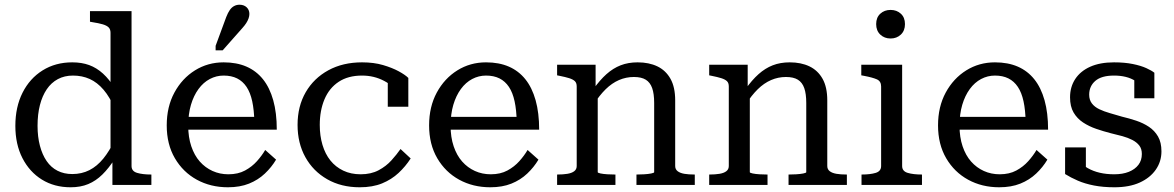

<svg xmlns="http://www.w3.org/2000/svg" viewBox="-20 -783 4972 813"><path d="M537 -80Q537 -58 560.5 -51Q584 -44 620 -44H621V0H456V-113L448 -115V-644Q448 -659 440 -667Q432 -675 415 -680Q398 -685 372 -689L361 -691V-736H537ZM286 -519Q326 -519 357.5 -507.5Q389 -496 416 -471.5Q443 -447 467 -408L466 -323Q445 -372 418.5 -403Q392 -434 360 -448.5Q328 -463 289 -463Q253 -463 225 -448Q197 -433 178 -405Q159 -377 149 -338Q139 -299 139 -250Q139 -204 149 -166Q159 -128 177.5 -101Q196 -74 223.5 -60Q251 -46 286 -46Q326 -46 358.5 -62.5Q391 -79 417.5 -111.5Q444 -144 466 -191L467 -112Q441 -71 413.5 -44Q386 -17 353.5 -3.5Q321 10 279 10Q210 10 157.5 -22.5Q105 -55 75 -113.5Q45 -172 45 -250Q45 -330 75.5 -390.5Q106 -451 160.5 -485Q215 -519 286 -519Z M777 -250Q777 -202 790 -163.5Q803 -125 826 -99Q849 -73 880 -59Q911 -45 947 -45Q988 -45 1017.5 -61Q1047 -77 1068 -100.5Q1089 -124 1103 -148L1149 -107Q1130 -75 1101.5 -48Q1073 -21 1034.5 -5.5Q996 10 945 10Q872 10 813.5 -22Q755 -54 720.5 -113Q686 -172 686 -252Q686 -331 718.5 -391Q751 -451 805.5 -485Q860 -519 927 -519Q982 -519 1023.5 -501Q1065 -483 1093.5 -447.5Q1122 -412 1137 -358.5Q1152 -305 1152 -234H759V-288H1085L1057 -267Q1056 -317 1048 -354Q1040 -391 1024 -415Q1008 -439 984 -451Q960 -463 927 -463Q896 -463 868.5 -448.5Q841 -434 820.5 -406Q800 -378 788.5 -339Q777 -300 777 -250ZM938 -711Q945 -729 953 -740.5Q961 -752 971.5 -757.5Q982 -763 994 -763Q1013 -763 1024.5 -752Q1036 -741 1036 -724Q1036 -715 1032.5 -705Q1029 -695 1022.5 -685Q1016 -675 1007 -665L923 -570H893V-589Z M1507 -45Q1551 -45 1583 -62Q1615 -79 1637.5 -104Q1660 -129 1676 -152L1719 -112Q1697 -78 1667.5 -50.5Q1638 -23 1598 -6.5Q1558 10 1503 10Q1425 10 1365.5 -24Q1306 -58 1273 -117.5Q1240 -177 1240 -254Q1240 -333 1274.5 -392.5Q1309 -452 1370.5 -485.5Q1432 -519 1513 -519Q1563 -519 1602 -507.5Q1641 -496 1668.5 -481Q1696 -466 1709 -453V-331H1622V-444Q1633 -442 1642 -437.5Q1651 -433 1657.5 -425.5Q1664 -418 1666.5 -408Q1669 -398 1667 -385Q1649 -418 1606.5 -440.5Q1564 -463 1513 -463Q1454 -463 1414 -436.5Q1374 -410 1354 -362.5Q1334 -315 1334 -254Q1334 -208 1345.5 -169.5Q1357 -131 1379 -103.5Q1401 -76 1433.5 -60.5Q1466 -45 1507 -45Z M1888 -250Q1888 -202 1901 -163.5Q1914 -125 1937 -99Q1960 -73 1991 -59Q2022 -45 2058 -45Q2099 -45 2128.5 -61Q2158 -77 2179 -100.5Q2200 -124 2214 -148L2260 -107Q2241 -75 2212.5 -48Q2184 -21 2145.5 -5.5Q2107 10 2056 10Q1983 10 1924.5 -22Q1866 -54 1831.5 -113Q1797 -172 1797 -252Q1797 -331 1829.5 -391Q1862 -451 1916.5 -485Q1971 -519 2038 -519Q2093 -519 2134.5 -501Q2176 -483 2204.5 -447.5Q2233 -412 2248 -358.5Q2263 -305 2263 -234H1870V-288H2196L2168 -267Q2167 -317 2159 -354Q2151 -391 2135 -415Q2119 -439 2095 -451Q2071 -463 2038 -463Q2007 -463 1979.5 -448.5Q1952 -434 1931.5 -406Q1911 -378 1899.5 -339Q1888 -300 1888 -250Z M2339 0V-44H2341Q2364 -44 2382.5 -47Q2401 -50 2411.5 -58Q2422 -66 2422 -80V-417Q2422 -432 2414 -439.5Q2406 -447 2390 -452Q2374 -457 2349 -462L2339 -464V-509H2502V-403L2511 -392V-54Q2511 -51 2523 -48.5Q2535 -46 2552 -45Q2569 -44 2583 -44H2586V0ZM2922 0H2675V-44H2677Q2691 -44 2708 -45Q2725 -46 2737.5 -48.5Q2750 -51 2750 -54V-347Q2750 -386 2741.5 -410Q2733 -434 2714.5 -445.5Q2696 -457 2664 -457Q2631 -457 2601 -444Q2571 -431 2544.5 -405Q2518 -379 2494 -341L2493 -406Q2520 -444 2548 -469Q2576 -494 2608 -506.5Q2640 -519 2680 -519Q2728 -519 2763.5 -502Q2799 -485 2819 -449.5Q2839 -414 2839 -358V-80Q2839 -66 2849.5 -58Q2860 -50 2878 -47Q2896 -44 2920 -44H2922Z M2983 0V-44H2985Q3008 -44 3026.5 -47Q3045 -50 3055.5 -58Q3066 -66 3066 -80V-417Q3066 -432 3058 -439.5Q3050 -447 3034 -452Q3018 -457 2993 -462L2983 -464V-509H3146V-403L3155 -392V-54Q3155 -51 3167 -48.5Q3179 -46 3196 -45Q3213 -44 3227 -44H3230V0ZM3566 0H3319V-44H3321Q3335 -44 3352 -45Q3369 -46 3381.5 -48.5Q3394 -51 3394 -54V-347Q3394 -386 3385.5 -410Q3377 -434 3358.5 -445.5Q3340 -457 3308 -457Q3275 -457 3245 -444Q3215 -431 3188.5 -405Q3162 -379 3138 -341L3137 -406Q3164 -444 3192 -469Q3220 -494 3252 -506.5Q3284 -519 3324 -519Q3372 -519 3407.5 -502Q3443 -485 3463 -449.5Q3483 -414 3483 -358V-80Q3483 -66 3493.5 -58Q3504 -50 3522 -47Q3540 -44 3564 -44H3566Z M3751 -620Q3725 -620 3707.5 -636.5Q3690 -653 3690 -681Q3690 -709 3707.5 -725Q3725 -741 3751 -741Q3777 -741 3794.5 -725Q3812 -709 3812 -681Q3812 -653 3794.5 -636.5Q3777 -620 3751 -620ZM3800 -509V-80Q3800 -58 3823.5 -51Q3847 -44 3883 -44H3884V0H3628V-44H3629Q3665 -44 3688 -51Q3711 -58 3711 -80V-417Q3711 -439 3693 -447Q3675 -455 3638 -462L3627 -464V-509Z M4043 -250Q4043 -202 4056 -163.5Q4069 -125 4092 -99Q4115 -73 4146 -59Q4177 -45 4213 -45Q4254 -45 4283.5 -61Q4313 -77 4334 -100.5Q4355 -124 4369 -148L4415 -107Q4396 -75 4367.5 -48Q4339 -21 4300.5 -5.5Q4262 10 4211 10Q4138 10 4079.5 -22Q4021 -54 3986.5 -113Q3952 -172 3952 -252Q3952 -331 3984.5 -391Q4017 -451 4071.5 -485Q4126 -519 4193 -519Q4248 -519 4289.5 -501Q4331 -483 4359.5 -447.5Q4388 -412 4403 -358.5Q4418 -305 4418 -234H4025V-288H4351L4323 -267Q4322 -317 4314 -354Q4306 -391 4290 -415Q4274 -439 4250 -451Q4226 -463 4193 -463Q4162 -463 4134.5 -448.5Q4107 -434 4086.5 -406Q4066 -378 4054.5 -339Q4043 -300 4043 -250Z M4815 -131Q4815 -153 4804 -167Q4793 -181 4774.5 -190.5Q4756 -200 4732.5 -206.5Q4709 -213 4683 -219Q4652 -227 4621.5 -237.5Q4591 -248 4566 -264.5Q4541 -281 4526 -306.5Q4511 -332 4511 -371Q4511 -415 4533 -448.5Q4555 -482 4596.5 -500.5Q4638 -519 4697 -519Q4742 -519 4776.5 -512Q4811 -505 4834 -494.5Q4857 -484 4868 -475V-367H4783V-461Q4794 -461 4801 -457.5Q4808 -454 4812.5 -447Q4817 -440 4818 -431.5Q4819 -423 4816 -412Q4805 -429 4787 -440.5Q4769 -452 4746.5 -457.5Q4724 -463 4697 -463Q4644 -463 4618 -440.5Q4592 -418 4592 -382Q4592 -360 4603.5 -345Q4615 -330 4635 -320.5Q4655 -311 4679.5 -304Q4704 -297 4731 -289Q4761 -282 4791 -272Q4821 -262 4845 -246Q4869 -230 4883.5 -205Q4898 -180 4898 -142Q4898 -99 4874 -64.5Q4850 -30 4806 -10Q4762 10 4699 10Q4651 10 4612.5 2.5Q4574 -5 4544 -18Q4514 -31 4490 -46V-159H4578V-33Q4563 -42 4555.5 -50.5Q4548 -59 4545 -68Q4542 -77 4543 -86Q4544 -95 4547 -105Q4563 -84 4586 -71Q4609 -58 4637 -51.5Q4665 -45 4698 -45Q4734 -45 4760 -55.5Q4786 -66 4800.5 -85Q4815 -104 4815 -131Z"/></svg>

Font: Roboto Serif 28pt
Style: Regular
Weight: 400
Designer: Greg Gazdowicz
Foundry: Commercial Type
Version: Version 1.008